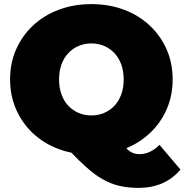

<svg xmlns="http://www.w3.org/2000/svg" viewBox="-20 -736 897 933"><path d="M653 177Q604 177 562 167.5Q520 158 480.5 136Q441 114 398 75Q365 46 327 6Q296 0 267 -11Q194 -38 141 -87.5Q88 -137 58.5 -204Q29 -271 29 -350Q29 -430 58.5 -496.5Q88 -563 141 -612.5Q194 -662 266.5 -689Q339 -716 424 -716Q510 -716 582 -689Q654 -662 707 -612.5Q760 -563 789.5 -496.5Q819 -430 819 -350Q819 -271 789.5 -204Q760 -137 707 -88Q658 -42 594 -16Q607 -1 621 5Q637 13 658 13Q710 13 755 -32L857 88Q782 177 653 177ZM424 -175Q457 -175 485.5 -187Q514 -199 535.5 -221.5Q557 -244 569 -276.5Q581 -309 581 -350Q581 -391 569 -423.5Q557 -456 535.5 -478.5Q514 -501 485.5 -513Q457 -525 424 -525Q391 -525 362.5 -513Q334 -501 312.5 -478.5Q291 -456 279 -423.5Q267 -391 267 -350Q267 -309 279 -276.5Q291 -244 312.5 -221.5Q334 -199 362.5 -187Q391 -175 424 -175Z"/></svg>

Font: Montserrat Thin Black
Style: Regular
Weight: 900
Version: Version 9.000